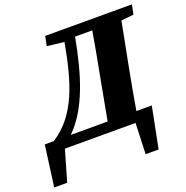

<svg xmlns="http://www.w3.org/2000/svg" viewBox="-163 -786 1077 1111"><g transform="rotate(-20 375.5 -231.0)"><path d="M456 -342 404 -63H177C296 -179 354 -368 395 -589H501C487 -507 472 -424 456 -342ZM-17 190H63L118 0H553L546 190H626L676 -63H581C595 -145 610 -228 626 -311L679 -585L756 -593L768 -652H234L222 -593L327 -581C284 -347 232 -166 73 -63H17Z"/></g></svg>

Font: Source Serif Pro Black
Style: Italic
Weight: 900
Italic angle: -12°
Designer: Frank Grießhammer
Foundry: Adobe Systems Incorporated
Version: Version 3.001;hotconv 1.0.111;makeotfexe 2.5.65597